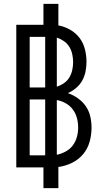

<svg xmlns="http://www.w3.org/2000/svg" viewBox="-20 -863 540 990"><path d="M204 107V0H64V-735H204V-843H281V-732Q313 -726 342 -709.5Q371 -693 390.5 -667Q410 -641 418 -608.5Q426 -576 426 -544Q426 -519 421 -494Q416 -469 404 -447.5Q392 -426 372.5 -409.5Q353 -393 330 -383Q358 -373 382 -356Q406 -339 422.5 -315Q439 -291 445.5 -262.5Q452 -234 452 -204Q452 -168 442 -132Q432 -96 408.5 -68Q385 -40 351.5 -23.5Q318 -7 281 -2V107ZM213 -412V-673H133V-412ZM273 -416Q292 -422 309.5 -434Q327 -446 337.5 -463.5Q348 -481 352.5 -501.5Q357 -522 357 -543Q357 -563 352.5 -583.5Q348 -604 337.5 -621.5Q327 -639 309.5 -651Q292 -663 273 -669ZM133 -62H213V-350H133ZM273 -65Q297 -70 319 -82Q341 -94 355.5 -113.5Q370 -133 376.5 -157Q383 -181 383 -206Q383 -231 376.5 -255Q370 -279 355.5 -298.5Q341 -318 319 -330.5Q297 -343 273 -347Z"/></svg>

Font: Iosevka Fixed
Style: Regular
Weight: 400
Monospace: yes
Designer: Belleve Invis
Foundry: Belleve Invis
Version: Version 33.2.4